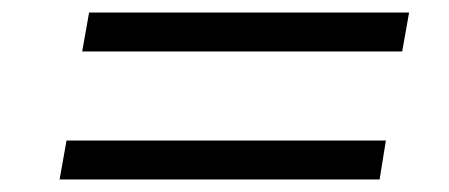

<svg xmlns="http://www.w3.org/2000/svg" viewBox="-20 -523 716 306"><path d="M86 -299H595L585 -237H75ZM122 -503H632L621 -441H111Z"/></svg>

Font: SVN-Poppins Light
Style: Italic
Weight: 300
Italic angle: -10°
Designer: Ninad Kale (Devanagari), Jonny Pinhorn (Latin)
Foundry: Indian Type Foundry
Version: Version 3.002 2017; ttfautohint (v1.8.3)